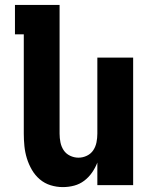

<svg xmlns="http://www.w3.org/2000/svg" viewBox="-20 -755 640 783"><path d="M236 8Q211 8 186.5 0.5Q162 -7 142.5 -23.5Q123 -40 110 -62.5Q97 -85 89.5 -109.5Q82 -134 79.5 -159.5Q77 -185 77 -210V-615H41V-735H223V-210Q223 -192 226.5 -174.5Q230 -157 239.5 -142.5Q249 -128 265.5 -120Q282 -112 300 -112Q318 -112 334.5 -120Q351 -128 360.5 -142.5Q370 -157 373.5 -174.5Q377 -192 377 -210V-520H523V0H377V-92Q369 -71 355.5 -51.5Q342 -32 323.5 -18Q305 -4 282.5 2Q260 8 236 8Z"/></svg>

Font: Iosevka Heavy Extended
Style: Regular
Weight: 900
Width: 7
Monospace: yes
Designer: Belleve Invis
Foundry: Belleve Invis
Version: Version 32.5.0; ttfautohint (v1.8.4)